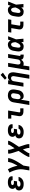

<svg xmlns="http://www.w3.org/2000/svg" viewBox="2782 -3612 1035 6640"><g transform="rotate(-90 3300.0 -292.5)"><path d="M256 8Q227 8 198 4.5Q169 1 143 -8Q117 -17 94 -32.5Q71 -48 56.5 -71Q42 -94 36.5 -122.5Q31 -151 36 -179Q39 -198 47 -215.5Q55 -233 70 -246Q85 -259 102.5 -268Q120 -277 139 -283Q124 -292 113 -305Q102 -318 95.5 -334Q89 -350 88 -368Q87 -386 90 -405Q94 -427 105.5 -449Q117 -471 136 -487Q155 -503 177.5 -513Q200 -523 223 -528.5Q246 -534 269 -536Q292 -538 315 -538Q341 -538 366.5 -535.5Q392 -533 416 -526Q440 -519 461.5 -507Q483 -495 498 -476.5Q513 -458 519.5 -433Q526 -408 522 -383Q522 -380 521.5 -378Q521 -376 520 -374H389Q389 -375 389 -375.5Q389 -376 389 -377Q391 -390 384 -401Q377 -412 366 -418Q355 -424 342 -426Q329 -428 315 -428Q306 -428 297 -427.5Q288 -427 278.5 -425.5Q269 -424 260 -421.5Q251 -419 242.5 -414.5Q234 -410 227.5 -402Q221 -394 220 -385Q217 -371 224.5 -359Q232 -347 244 -341Q256 -335 270 -332.5Q284 -330 298 -330H365L347 -221H280Q269 -221 258 -220Q247 -219 236 -217Q225 -215 213.5 -211.5Q202 -208 192 -201.5Q182 -195 175.5 -185Q169 -175 167 -164Q164 -148 172 -134.5Q180 -121 194 -114Q208 -107 223.5 -104.5Q239 -102 256 -102Q273 -102 290.5 -105Q308 -108 324.5 -115.5Q341 -123 354 -137.5Q367 -152 371 -169H503Q497 -142 485 -117Q473 -92 454.5 -71Q436 -50 412 -34Q388 -18 362 -8.5Q336 1 309 4.5Q282 8 256 8Z M726 205 762 -18Q769 -60 767 -101.5Q765 -143 758.5 -183.5Q752 -224 741.5 -262.5Q731 -301 717.5 -338.5Q704 -376 687.5 -412Q671 -448 651 -482L765 -538Q788 -500 806.5 -460Q825 -420 840.5 -378Q856 -336 868 -293Q880 -250 888 -205Q907 -237 925.5 -270.5Q944 -304 960.5 -338Q977 -372 990.5 -406.5Q1004 -441 1010 -477L1019 -530H1152L1144 -477Q1138 -445 1126.5 -413.5Q1115 -382 1101 -351.5Q1087 -321 1071.5 -291Q1056 -261 1039 -231.5Q1022 -202 1004 -172.5Q986 -143 968 -114.5Q950 -86 931 -57Q912 -28 893 0L859 205Z M1189 205 1192 187Q1195 169 1202.5 152.5Q1210 136 1218.5 120Q1227 104 1236 88Q1245 72 1254 56Q1263 40 1272.5 24.5Q1282 9 1292 -6L1400 -169L1346 -332Q1341 -346 1336.5 -360.5Q1332 -375 1328 -389.5Q1324 -404 1320 -419Q1316 -434 1313 -449Q1310 -464 1307.5 -480Q1305 -496 1308 -512L1311 -530H1444L1441 -512Q1439 -499 1440.5 -486.5Q1442 -474 1444.5 -461.5Q1447 -449 1450.5 -437Q1454 -425 1457 -413Q1460 -401 1464 -389.5Q1468 -378 1472 -366L1491 -307L1539 -379Q1540 -381 1541.5 -383Q1543 -385 1545 -388Q1552 -397 1558.5 -407Q1565 -417 1572 -427.5Q1579 -438 1585 -448Q1591 -458 1597 -468.5Q1603 -479 1608.5 -489.5Q1614 -500 1616 -512L1619 -530H1752L1749 -512Q1746 -494 1738.5 -477.5Q1731 -461 1723 -445Q1715 -429 1706 -413Q1697 -397 1687.5 -381Q1678 -365 1668.5 -349.5Q1659 -334 1649 -319L1541 -156L1595 7Q1600 21 1604.5 35.5Q1609 50 1613.5 64.5Q1618 79 1621.5 94Q1625 109 1628.5 124Q1632 139 1634 155Q1636 171 1634 187L1631 205H1497L1501 187Q1503 174 1501 161.5Q1499 149 1496.5 136.5Q1494 124 1491 112Q1488 100 1484.5 88Q1481 76 1477.5 64.5Q1474 53 1470 41L1450 -18L1402 54Q1401 56 1399.5 58Q1398 60 1396 63Q1389 72 1382.5 82Q1376 92 1369.5 102.5Q1363 113 1356.5 123Q1350 133 1344 143.5Q1338 154 1332.5 164.5Q1327 175 1325 187L1322 205Z M2056 8Q2027 8 1998 4.5Q1969 1 1943 -8Q1917 -17 1894 -32.5Q1871 -48 1856.5 -71Q1842 -94 1836.5 -122.5Q1831 -151 1836 -179Q1839 -198 1847 -215.5Q1855 -233 1870 -246Q1885 -259 1902.5 -268Q1920 -277 1939 -283Q1924 -292 1913 -305Q1902 -318 1895.5 -334Q1889 -350 1888 -368Q1887 -386 1890 -405Q1894 -427 1905.5 -449Q1917 -471 1936 -487Q1955 -503 1977.5 -513Q2000 -523 2023 -528.5Q2046 -534 2069 -536Q2092 -538 2115 -538Q2141 -538 2166.5 -535.5Q2192 -533 2216 -526Q2240 -519 2261.5 -507Q2283 -495 2298 -476.5Q2313 -458 2319.5 -433Q2326 -408 2322 -383Q2322 -380 2321.5 -378Q2321 -376 2320 -374H2189Q2189 -375 2189 -375.5Q2189 -376 2189 -377Q2191 -390 2184 -401Q2177 -412 2166 -418Q2155 -424 2142 -426Q2129 -428 2115 -428Q2106 -428 2097 -427.5Q2088 -427 2078.5 -425.5Q2069 -424 2060 -421.5Q2051 -419 2042.5 -414.5Q2034 -410 2027.5 -402Q2021 -394 2020 -385Q2017 -371 2024.5 -359Q2032 -347 2044 -341Q2056 -335 2070 -332.5Q2084 -330 2098 -330H2165L2147 -221H2080Q2069 -221 2058 -220Q2047 -219 2036 -217Q2025 -215 2013.5 -211.5Q2002 -208 1992 -201.5Q1982 -195 1975.5 -185Q1969 -175 1967 -164Q1964 -148 1972 -134.5Q1980 -121 1994 -114Q2008 -107 2023.5 -104.5Q2039 -102 2056 -102Q2073 -102 2090.5 -105Q2108 -108 2124.5 -115.5Q2141 -123 2154 -137.5Q2167 -152 2171 -169H2303Q2297 -142 2285 -117Q2273 -92 2254.5 -71Q2236 -50 2212 -34Q2188 -18 2162 -8.5Q2136 1 2109 4.5Q2082 8 2056 8Z M2769 0Q2746 0 2722.5 -3Q2699 -6 2678 -14.5Q2657 -23 2640 -37.5Q2623 -52 2613 -72.5Q2603 -93 2601.5 -116.5Q2600 -140 2604 -164L2647 -420H2519V-530H2798L2734 -146Q2733 -138 2734.5 -130.5Q2736 -123 2741.5 -118.5Q2747 -114 2754.5 -112Q2762 -110 2769 -110H2873V0Z M2989 205 3080 -344Q3084 -371 3094 -398Q3104 -425 3121 -448.5Q3138 -472 3161.5 -490Q3185 -508 3211.5 -519Q3238 -530 3265.5 -534Q3293 -538 3320 -538Q3352 -538 3383.5 -532Q3415 -526 3441.5 -511.5Q3468 -497 3487.5 -473.5Q3507 -450 3516.5 -421Q3526 -392 3526.5 -360Q3527 -328 3522 -296L3503 -186Q3499 -161 3491.5 -136.5Q3484 -112 3470.5 -89.5Q3457 -67 3437.5 -47.5Q3418 -28 3395 -15.5Q3372 -3 3347 2.5Q3322 8 3297 8Q3274 8 3252 2Q3230 -4 3213.5 -17.5Q3197 -31 3186.5 -50.5Q3176 -70 3171 -91L3122 205ZM3260 -102Q3280 -102 3300 -109Q3320 -116 3336 -130.5Q3352 -145 3361 -164.5Q3370 -184 3373 -204L3391 -314Q3395 -335 3394 -355.5Q3393 -376 3384 -393Q3375 -410 3357 -419Q3339 -428 3318 -428Q3298 -428 3278.5 -421Q3259 -414 3244 -399Q3229 -384 3221 -365Q3213 -346 3210 -326L3194 -231Q3192 -216 3191 -201.5Q3190 -187 3191 -173Q3192 -159 3196.5 -145.5Q3201 -132 3209.5 -122Q3218 -112 3231.5 -107Q3245 -102 3260 -102Z M3897 205 3983 -314Q3986 -327 3986.5 -340.5Q3987 -354 3985 -367Q3983 -380 3978 -391.5Q3973 -403 3964 -412Q3955 -421 3942.5 -424.5Q3930 -428 3916 -428Q3898 -428 3880 -422.5Q3862 -417 3847 -405Q3832 -393 3823.5 -376Q3815 -359 3812 -341L3756 0H3623L3711 -530H3844L3833 -468Q3844 -484 3858 -498Q3872 -512 3889 -521.5Q3906 -531 3924 -534.5Q3942 -538 3960 -538Q3989 -538 4016.5 -530Q4044 -522 4064.5 -504.5Q4085 -487 4097.5 -462.5Q4110 -438 4115.5 -410.5Q4121 -383 4119.5 -354Q4118 -325 4114 -296L4031 205ZM3923 -580 3864 -640 4029 -790 4106 -710Z M4189 205 4311 -530H4444L4392 -216Q4390 -203 4389 -189.5Q4388 -176 4390 -163Q4392 -150 4397 -138.5Q4402 -127 4411 -118Q4420 -109 4432.5 -105.5Q4445 -102 4459 -102Q4477 -102 4495 -107.5Q4513 -113 4528 -125Q4543 -137 4551.5 -154Q4560 -171 4563 -189L4619 -530H4752L4686 -132Q4685 -126 4686 -120Q4687 -114 4690.5 -110Q4694 -106 4699.5 -104Q4705 -102 4711 -102H4731V8H4693Q4669 8 4646 4Q4623 0 4603.5 -10.5Q4584 -21 4570.5 -39.5Q4557 -58 4552 -80Q4542 -61 4528 -43.5Q4514 -26 4495.5 -14Q4477 -2 4456 3Q4435 8 4415 8Q4398 8 4381.5 5.5Q4365 3 4350 -3Q4349 23 4346 49.5Q4343 76 4339 102L4322 205Z M5022 8Q4991 8 4961.5 1.5Q4932 -5 4908.5 -21Q4885 -37 4869 -61.5Q4853 -86 4846 -114Q4839 -142 4840 -173Q4841 -204 4846 -234L4864 -344Q4868 -370 4876.5 -395Q4885 -420 4899.5 -443.5Q4914 -467 4935 -485.5Q4956 -504 4980.5 -516.5Q5005 -529 5031 -533.5Q5057 -538 5083 -538Q5106 -538 5128.5 -531.5Q5151 -525 5168 -511.5Q5185 -498 5198 -479.5Q5211 -461 5219 -441Q5227 -463 5234.5 -485.5Q5242 -508 5250 -530H5366Q5339 -461 5313.5 -392Q5288 -323 5259 -255Q5266 -191 5270.5 -127.5Q5275 -64 5281 0H5164Q5164 -19 5164 -38Q5164 -57 5164 -75Q5150 -58 5134.5 -42.5Q5119 -27 5101 -15.5Q5083 -4 5062.5 2Q5042 8 5022 8ZM5022 -102Q5040 -102 5057.5 -112Q5075 -122 5088.5 -137Q5102 -152 5112 -168.5Q5122 -185 5130.5 -202.5Q5139 -220 5146.5 -237.5Q5154 -255 5161 -273Q5160 -289 5158.5 -305Q5157 -321 5154 -337Q5151 -353 5146.5 -368Q5142 -383 5134 -396.5Q5126 -410 5112.5 -419Q5099 -428 5083 -428Q5065 -428 5048 -418.5Q5031 -409 5020 -394Q5009 -379 5003 -361.5Q4997 -344 4994 -326L4976 -216Q4974 -204 4972.5 -192Q4971 -180 4972 -168Q4973 -156 4975 -144.5Q4977 -133 4983 -123.5Q4989 -114 4999.5 -108Q5010 -102 5022 -102Z M5769 0Q5746 0 5722.5 -3Q5699 -6 5678 -14.5Q5657 -23 5640 -37.5Q5623 -52 5613 -72.5Q5603 -93 5601.5 -116.5Q5600 -140 5604 -164L5647 -420H5492L5511 -530H5952L5934 -420H5780L5734 -146Q5733 -138 5734.5 -130.5Q5736 -123 5741.5 -118.5Q5747 -114 5754.5 -112Q5762 -110 5769 -110H5873V0Z M6222 8Q6191 8 6161.5 1.5Q6132 -5 6108.5 -21Q6085 -37 6069 -61.5Q6053 -86 6046 -114Q6039 -142 6040 -173Q6041 -204 6046 -234L6064 -344Q6068 -370 6076.5 -395Q6085 -420 6099.5 -443.5Q6114 -467 6135 -485.5Q6156 -504 6180.5 -516.5Q6205 -529 6231 -533.5Q6257 -538 6283 -538Q6306 -538 6328.5 -531.5Q6351 -525 6368 -511.5Q6385 -498 6398 -479.5Q6411 -461 6419 -441Q6427 -463 6434.5 -485.5Q6442 -508 6450 -530H6566Q6539 -461 6513.5 -392Q6488 -323 6459 -255Q6466 -191 6470.5 -127.5Q6475 -64 6481 0H6364Q6364 -19 6364 -38Q6364 -57 6364 -75Q6350 -58 6334.5 -42.5Q6319 -27 6301 -15.5Q6283 -4 6262.5 2Q6242 8 6222 8ZM6222 -102Q6240 -102 6257.5 -112Q6275 -122 6288.5 -137Q6302 -152 6312 -168.5Q6322 -185 6330.5 -202.5Q6339 -220 6346.5 -237.5Q6354 -255 6361 -273Q6360 -289 6358.5 -305Q6357 -321 6354 -337Q6351 -353 6346.5 -368Q6342 -383 6334 -396.5Q6326 -410 6312.5 -419Q6299 -428 6283 -428Q6265 -428 6248 -418.5Q6231 -409 6220 -394Q6209 -379 6203 -361.5Q6197 -344 6194 -326L6176 -216Q6174 -204 6172.5 -192Q6171 -180 6172 -168Q6173 -156 6175 -144.5Q6177 -133 6183 -123.5Q6189 -114 6199.5 -108Q6210 -102 6222 -102Z"/></g></svg>

Font: Iosevka Curly XBdExObl
Style: Regular
Weight: 800
Width: 7
Italic angle: -9°
Monospace: yes
Designer: Belleve Invis
Foundry: Belleve Invis
Version: Version 11.1.0; ttfautohint (v1.8.3)